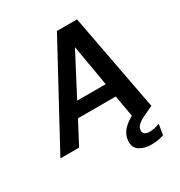

<svg xmlns="http://www.w3.org/2000/svg" viewBox="-238 -844 1126 1199"><g transform="rotate(-30 325.0 -245.0)"><path d="M-31 0 348 -700H493L625 0H490L462 -162H189L104 0ZM240 -260H446L395 -556ZM506 210Q457 210 423.5 189.5Q390 169 390 126Q390 95 405 67Q420 39 456.5 12.5Q493 -14 557 -40L607 -60L625 0L569 26Q525 46 507.5 63.5Q490 81 490 102Q490 117 502 126Q514 135 535 135Q567 135 609 120L596 196Q576 202 552.5 206Q529 210 506 210Z"/></g></svg>

Font: Rethink Sans
Style: Bold Italic
Weight: 700
Italic angle: -10°
Designer: The Rethink Sans project authors (Hans Thiessen). DM Sans designed by Colophon Foundry.
Foundry: Rethink Communications LLC
Version: Version 1.001